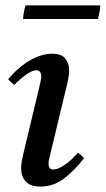

<svg xmlns="http://www.w3.org/2000/svg" viewBox="-20 -676 390 708"><path d="M267 -113Q280 -104 290 -93Q256 -48 216.5 -18Q177 12 129 12Q92 12 75 -6.5Q58 -25 58 -56Q58 -67 60 -79.5Q62 -92 65 -105L125 -355Q132 -384 132 -393Q132 -417 114 -417Q100 -417 77.5 -401.5Q55 -386 33 -363Q26 -368 20.5 -373Q15 -378 10 -384Q50 -431 92.5 -454.5Q135 -478 172 -478Q206 -478 220.5 -460.5Q235 -443 235 -417Q235 -408 233.5 -397.5Q232 -387 230 -376L166 -110Q165 -103 162 -92.5Q159 -82 159 -72Q159 -63 163 -57Q167 -51 177 -51Q194 -51 220 -69Q246 -87 267 -113ZM74 -656H350Q348 -630 341 -606H65Q67 -633 74 -656Z"/></svg>

Font: Tiro Bangla
Style: Italic
Weight: 400
Italic angle: -11°
Designer: Bangla: John Hudson & Fiona Ross, assisted by Neelakash Kshetrimayum. Latin: John Hudson with Paul Hanslow, assisted by 
Foundry: Tiro Typeworks Ltd.
Version: Version 1.60